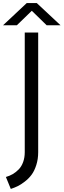

<svg xmlns="http://www.w3.org/2000/svg" viewBox="-50 -984 418 1263"><path d="M112.8 -770H201.2V17.1Q201.2 63 188.7 101.8Q176.3 140.6 157.7 165.5Q139.2 190.4 113.3 210.4Q87.4 230.5 66.2 240.7Q44.9 251 21 258.8L-11.2 180.2Q13.2 173.3 34.2 161.1Q55.2 148.9 73.5 129.9Q91.8 110.8 102.3 81.8Q112.8 52.7 112.8 17.1ZM126 -963.9H191.9L348.1 -817.9H256.8L159.2 -913.1L61 -817.9H-29.8Z"/></svg>

Font: Junction Regular
Style: Regular
Weight: 500
Designer: Caroline Hadilaksono
Foundry: Caroline Hadilaksono
Version: Version 1.056